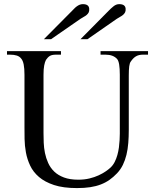

<svg xmlns="http://www.w3.org/2000/svg" viewBox="-20 -915 763 950"><path d="M687 -644.5Q666.5 -644.5 652.6 -636.2Q638.7 -627.9 627.4 -610.8Q621.6 -604 619.4 -586.9Q617.2 -569.8 617.2 -542V-272.5Q617.2 -238.3 614.7 -207.3Q612.3 -176.3 605.7 -149.2Q599.1 -122.1 587.9 -99.1Q576.7 -76.2 559.1 -57.6Q541 -38.6 521.5 -24.9Q502 -11.2 478.5 -2.2Q455.1 6.8 426.3 11.2Q397.5 15.6 360.8 15.6Q293 15.6 247.3 0.5Q201.7 -14.6 172.9 -39.3Q144 -64 129.2 -95.7Q114.3 -127.4 108.2 -160.9Q102.1 -194.3 101.6 -227.1Q101.1 -259.8 101.1 -285.6V-545.4Q101.1 -576.2 97.2 -595.9Q93.3 -615.7 84.5 -625.5Q76.7 -635.7 63.2 -640.1Q49.8 -644.5 29.8 -644.5H14.6V-662.1H281.7V-644.5H256.8Q236.8 -644.5 226.6 -638.2Q216.3 -631.8 207.5 -618.7Q202.1 -608.9 198.7 -591.1Q195.3 -573.2 195.3 -545.4V-256.3Q195.3 -234.9 196.3 -209.2Q197.3 -183.6 202.4 -158.2Q207.5 -132.8 218.3 -108.9Q229 -85 248 -66.4Q267.1 -47.9 296.4 -36.9Q325.7 -25.9 367.7 -25.9Q397.5 -25.9 422.6 -32Q447.8 -38.1 467.8 -47.4Q487.8 -56.6 502.7 -66.9Q517.6 -77.1 526.4 -85.4Q539.1 -97.2 547.4 -113.5Q555.7 -129.9 560.8 -148.2Q565.9 -166.5 568.4 -185.5Q570.8 -204.6 571.8 -221.9Q572.8 -239.3 572.8 -253.4V-545.4Q572.8 -576.2 569.6 -595.7Q566.4 -615.2 559.1 -623.5Q539.6 -644.5 502.4 -644.5H477.5V-662.1H712.4V-644.5ZM421.4 -871.6Q422.4 -860.4 418.7 -853.3Q415 -846.2 408.4 -840.8Q401.9 -835.4 393.6 -831.1Q385.3 -826.7 377.4 -821.3L232.9 -721.2H197.3L335.9 -860.8Q341.8 -866.7 347.7 -872.8Q353.5 -878.9 359.9 -883.5Q366.2 -888.2 373.8 -891.4Q381.3 -894.5 390.1 -894.5Q419.9 -894.5 421.4 -871.6ZM601.6 -871.6Q602.5 -860.4 598.6 -853.3Q594.7 -846.2 588.1 -840.8Q581.5 -835.4 573.2 -831.1Q564.9 -826.7 557.1 -821.3L413.1 -721.2H378.4L516.6 -860.8Q527.8 -872.6 541.3 -883.5Q554.7 -894.5 569.8 -894.5Q600.1 -894.5 601.6 -871.6Z"/></svg>

Font: Doulos SIL Phon
Style: Regular
Weight: 400
Designer: Walt Agee, Victor Gaultney, Peter Martin, Debbi Hosken, Becca Hirsbrunner
Foundry: SIL International
Version: Version 5.000